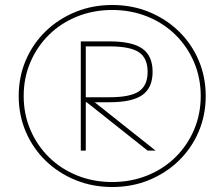

<svg xmlns="http://www.w3.org/2000/svg" viewBox="-20 -750 900 770"><path d="M430 0Q351 0 282.5 -28Q214 -56 163 -105.5Q112 -155 83.5 -221.5Q55 -288 55 -365Q55 -442 83.5 -508.5Q112 -575 163 -624.5Q214 -674 282.5 -702Q351 -730 430 -730Q510 -730 578 -702Q646 -674 697 -624.5Q748 -575 776.5 -508.5Q805 -442 805 -365Q805 -288 776.5 -221.5Q748 -155 697 -105.5Q646 -56 578 -28Q510 0 430 0ZM430 -20Q505 -20 570 -46Q635 -72 683 -119Q731 -166 758 -229Q785 -292 785 -365Q785 -438 758 -501Q731 -564 683 -611Q635 -658 570 -684Q505 -710 430 -710Q355 -710 290 -684Q225 -658 177 -611Q129 -564 102 -501Q75 -438 75 -365Q75 -292 102 -229Q129 -166 177 -119Q225 -72 290 -46Q355 -20 430 -20ZM304 -146V-584H419Q510 -584 551 -555Q592 -526 592 -462Q592 -398 551 -369Q510 -340 419 -340H310V-360H419Q502 -360 537 -383.5Q572 -407 572 -462Q572 -517 537 -540.5Q502 -564 419 -564H324V-146ZM572 -146 315 -350H347L604 -146Z"/></svg>

Font: M PLUS 2 Thin
Style: Regular
Weight: 100
Designer: Coji Morishita
Foundry: UNDERFOREST DESIGN
Version: Version 1.001